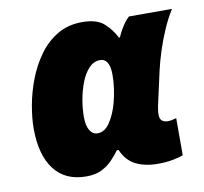

<svg xmlns="http://www.w3.org/2000/svg" viewBox="-68 -637 766 720"><g transform="rotate(-10 315.0 -276.5)"><path d="M205.1 9.8Q125 9.8 83 -45.4Q41 -100.6 41 -201.2Q41 -240.2 49.6 -288.3Q58.1 -336.4 76.4 -384.5Q94.7 -432.6 123.8 -473.1Q152.8 -513.7 193.8 -538.3Q234.9 -563 289.1 -563Q345.2 -563 372.6 -537.8Q399.9 -512.7 415 -481.9H418.9Q425.8 -498.5 438.2 -518.8Q450.7 -539.1 465.8 -553.2H629.9Q611.3 -524.4 594.5 -486.3Q577.6 -448.2 564.7 -408.4Q551.8 -368.7 543.9 -334L518.1 -217.8Q515.1 -206.1 513.2 -193.4Q511.2 -180.7 511.2 -170.9Q511.2 -141.1 542 -141.1Q550.3 -141.1 559.8 -143.3Q569.3 -145.5 574.2 -147V-5.9Q560.1 0 534.4 4.9Q508.8 9.8 477.1 9.8Q427.7 9.8 392.8 -8.1Q357.9 -25.9 340.8 -66.9H334Q321.8 -49.8 304.7 -32Q287.6 -14.2 263.7 -2.2Q239.7 9.8 205.1 9.8ZM274.9 -142.1Q302.2 -142.1 322 -172.4Q341.8 -202.6 353 -244.1Q367.2 -298.3 367.2 -348.1Q367.2 -381.3 357.4 -396.2Q347.7 -411.1 331.1 -411.1Q306.6 -411.1 288.3 -391.8Q270 -372.6 258.1 -342Q246.1 -311.5 240 -276.9Q233.9 -242.2 233.9 -211.9Q233.9 -177.7 245.1 -159.9Q256.3 -142.1 274.9 -142.1Z"/></g></svg>

Font: Open Sans ExtraBold
Style: Italic
Weight: 800
Italic angle: -12°
Designer: Monotype Design Team
Foundry: Monotype Imaging Inc.
Version: Version 3.000; ttfautohint (v1.8.4)